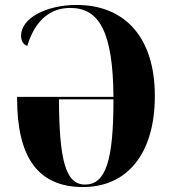

<svg xmlns="http://www.w3.org/2000/svg" viewBox="-20 -745 693 775"><path d="M315 10C490 10 605 -120 605 -358C605 -592 486 -725 289 -725C166 -725 65 -671 65 -601C65 -581 74 -564 90 -560C125 -673 191 -713 264 -713C381 -713 436 -615 438 -354H49V-348C49 -116 129 10 315 10ZM323 0C245 0 219 -98 218 -344H438C438 -96 407 0 323 0Z"/></svg>

Font: Noto Serif Display Condensed ExtraBold
Style: Regular
Weight: 800
Width: 3
Designer: Monotype Design Team
Foundry: Monotype Imaging Inc.
Version: Version 2.009